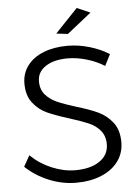

<svg xmlns="http://www.w3.org/2000/svg" viewBox="-60 -943 728 995"><g transform="rotate(-5 304.0 -446.0)"><path d="M308 -641Q236 -641 192.5 -612.5Q149 -584 149 -535Q149 -492 173 -465Q197 -438 232 -422.5Q267 -407 328 -388Q399 -367 442.5 -346.5Q486 -326 516.5 -287Q547 -248 547 -184Q547 -128 515.5 -85Q484 -42 427 -18.5Q370 5 296 5Q223 5 153.5 -24Q84 -53 34 -101L66 -158Q113 -112 175 -86Q237 -60 297 -60Q377 -60 424 -92.5Q471 -125 471 -180Q471 -224 447 -252Q423 -280 388 -295Q353 -310 290 -330Q219 -352 176 -371.5Q133 -391 103 -429.5Q73 -468 73 -530Q73 -583 103 -623Q133 -663 187 -684.5Q241 -706 312 -706Q369 -706 426.5 -689Q484 -672 528 -644L498 -585Q455 -612 404 -626.5Q353 -641 308 -641ZM377 -897 446 -867 320 -767 260 -774Z"/></g></svg>

Font: Gontserrat Light
Style: Regular
Weight: 300
Designer: Julieta Ulanovsky
Foundry: Julieta Ulanovsky
Version: Version 6.001